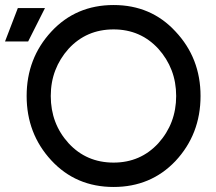

<svg xmlns="http://www.w3.org/2000/svg" viewBox="-64 -732 859 764"><path d="M-44 -567H48L115 -700H7ZM388 -712Q238 -712 140 -606Q42 -500 42 -350Q42 -200 140 -94Q238 12 388 12Q536 12 634 -91Q734 -198 734 -350Q734 -501 634 -607Q537 -712 388 -712ZM388 -615Q495 -615 566 -538Q601 -499 619 -452Q637 -405 637 -350Q637 -241 566 -162Q495 -85 388 -85Q280 -85 209 -162Q138 -240 138 -350Q138 -405 156 -452Q174 -499 209 -538Q280 -615 388 -615Z"/></svg>

Font: Unageo
Style: Medium
Weight: 500
Designer: Richard Sepsi
Foundry: Richard Sepsi
Version: Version 2.000